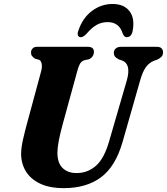

<svg xmlns="http://www.w3.org/2000/svg" viewBox="-20 -936 842 968"><path d="M531 -226.5 620 -533Q642 -613.5 595.5 -631L581 -635.5Q565.5 -643.5 559.8 -650.8Q554 -658 554 -670Q554 -682.5 563.2 -691.2Q572.5 -700 590.5 -700H771.5Q787 -700 794.5 -692.2Q802 -684.5 802 -673Q802 -658 794 -649.8Q786 -641.5 771 -634.5L757 -630Q731 -619.5 714.8 -596.5Q698.5 -573.5 686 -528.5L598 -220.5Q562.5 -96.5 489 -42Q415.5 12.5 302 12.5Q228.5 12.5 180.5 -11Q132.5 -34.5 109.2 -74.2Q86 -114 86.5 -162.5Q87 -194 97 -237Q107 -280 116.5 -314.5L187.5 -577Q193 -597 190.2 -613.2Q187.5 -629.5 177.5 -634.5L157 -640Q145.5 -648 140.8 -654.5Q136 -661 136.5 -672.5Q136.5 -683.5 144.5 -691.8Q152.5 -700 166 -700H422.5Q454 -700 453.5 -674Q453.5 -663 447.2 -652.8Q441 -642.5 427.5 -637L404 -632Q390 -626.5 382.8 -613.8Q375.5 -601 369 -575.5L297.5 -315Q283 -262 276.5 -227.5Q270 -193 269.5 -168Q269 -115.5 295 -89.5Q321 -63.5 366.5 -63.5Q421.5 -63.5 463.5 -100Q505.5 -136.5 531 -226.5ZM523 -824.5Q491 -824.5 466 -809.8Q441 -795 416.5 -766Q400 -748.5 387.5 -748.5Q376.5 -748.5 373 -757.5Q369.5 -766.5 375 -781.5Q396.5 -845.5 443.5 -880.8Q490.5 -916 547.5 -916Q604 -916 632.2 -880.5Q660.5 -845 649 -781.5Q643 -748.5 618.5 -748.5Q606.5 -748.5 599 -766Q581.5 -824.5 523 -824.5Z"/></svg>

Font: Fraunces 72pt Soft
Style: Bold Italic
Weight: 700
Italic angle: -16°
Version: Version 1.000;[b76b70a41]